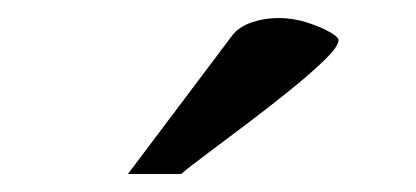

<svg xmlns="http://www.w3.org/2000/svg" viewBox="-20 -700 457 211"><path d="M120.6 -508.8 234.9 -660.6Q242.2 -670.4 256.3 -675.3Q270.5 -680.2 286.1 -680.2Q302.2 -680.2 317.4 -675.3Q332.5 -670.4 342.3 -664.8Q352.1 -659.2 352.1 -655.8Q351.6 -648.4 336.4 -633.8Q321.3 -619.1 298.6 -600.8Q275.9 -582.5 251.7 -564.2Q227.5 -545.9 207.5 -531Q187.5 -516.1 179.2 -508.8Z"/></svg>

Font: Kameron SemiBold
Style: Regular
Weight: 600
Designer: Vernon Adams
Foundry: Vernon Adams
Version: Version 1.100